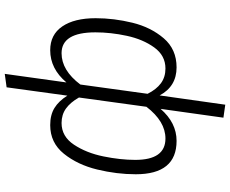

<svg xmlns="http://www.w3.org/2000/svg" viewBox="-102 -682 991 828"><g transform="rotate(90 394.0 -268.5)"><path d="M336 -59Q277 11 197 11Q130 11 94.5 -41Q59 -93 59 -185Q59 -264 78.5 -343.5Q98 -423 145.5 -478.5Q193 -534 271 -534Q353 -534 392 -461L432 -744L488 -736L450 -465Q510 -534 588 -534Q732 -534 732 -358Q732 -276 711.5 -191.5Q691 -107 643.5 -48Q596 11 520 11Q476 11 446 -7.5Q416 -26 393 -63L357 199L299 207ZM345 -119 385 -409Q366 -447 339.5 -466.5Q313 -486 276 -486Q220 -486 185 -437.5Q150 -389 135 -319.5Q120 -250 120 -184Q120 -38 210 -38Q284 -38 345 -119ZM670 -356Q670 -486 578 -486Q504 -486 441 -404L401 -113Q422 -76 448.5 -57Q475 -38 511 -38Q569 -38 604.5 -91.5Q640 -145 655 -218.5Q670 -292 670 -356Z"/></g></svg>

Font: Fira Sans Light
Style: Italic
Weight: 300
Italic angle: -8°
Designer: bBox Type GmbH & Carrois Corporate GbR & Edenspiekermann AG
Foundry: bBox Type GmbH & Carrois Corporate GbR & Edenspiekermann AG
Version: Version 4.301